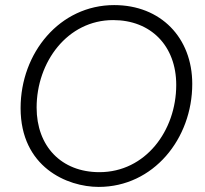

<svg xmlns="http://www.w3.org/2000/svg" viewBox="-20 -728 806 755"><path d="M368 7C583 7 736 -182 736 -398C736 -580 612 -708 429 -708C215 -708 61 -520 61 -303C61 -71 244 7 368 7ZM371 -51C221 -51 124 -153 124 -305C124 -484 245 -649 425 -649C573 -649 673 -548 673 -394C673 -214 552 -51 371 -51Z"/></svg>

Font: Fixel Display Light
Style: Italic
Weight: 300
Italic angle: -10°
Designer: AlfaBravo + MacPaw
Foundry: Kyrylo Tkachov, Marchela Mozhyna, Serhii Makarenko, Maria Weinstein, Zakhar Kryvoshyya
Version: Version 1.210;Glyphs 3.2 (3217)